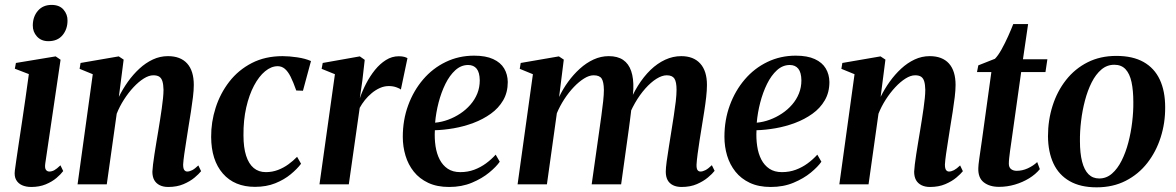

<svg xmlns="http://www.w3.org/2000/svg" viewBox="-20 -770 4914 802"><path d="M110.5 11Q89 11 72.5 3.8Q56 -3.5 47.5 -18.5Q39 -33.5 42 -57.5Q43.5 -70 47.8 -99.2Q52 -128.5 58.2 -169.8Q64.5 -211 71.8 -259.8Q79 -308.5 86.5 -360Q94 -411.5 100.5 -460.5L42 -483L46.5 -507L212.5 -534.5L233 -520.5L169 -86.5Q166.5 -68 171.8 -60.8Q177 -53.5 186 -53.5Q196.5 -53.5 206.8 -59Q217 -64.5 232.5 -79.5L244 -55.5Q234 -42 215.8 -26.5Q197.5 -11 171 0Q144.5 11 110.5 11ZM182 -598Q152 -598 134.2 -617.8Q116.5 -637.5 117 -664.5Q117.5 -701 138.5 -725.2Q159.5 -749.5 195.5 -749.5Q228.5 -749.5 245.5 -729.5Q262.5 -709.5 262 -684Q262 -648 241.2 -623Q220.5 -598 182 -598Z M476.5 -365.5Q492.5 -398 514.2 -428.5Q536 -459 562.2 -483.2Q588.5 -507.5 618.5 -521.5Q648.5 -535.5 681.5 -535.5Q734 -535.5 761.8 -504.8Q789.5 -474 789.5 -415Q789.5 -393.5 786 -364.5Q782.5 -335.5 777.5 -303.5Q772.5 -271.5 767.5 -241.5Q763.5 -214 758.5 -183.8Q753.5 -153.5 749.8 -127Q746 -100.5 745 -83Q745 -66 749.8 -59.8Q754.5 -53.5 762 -53.5Q771.5 -53.5 782.8 -59.2Q794 -65 808.5 -79L820 -55Q811 -43.5 792.5 -28Q774 -12.5 746.5 -0.8Q719 11 682.5 11Q662 11 647 3.5Q632 -4 624.2 -18Q616.5 -32 616.5 -53Q617 -64 619.2 -83Q621.5 -102 625.2 -125.8Q629 -149.5 633 -174.5Q637 -199.5 641 -222.5Q645 -246.5 648.8 -270.8Q652.5 -295 655.8 -317.8Q659 -340.5 661 -360.2Q663 -380 663 -395Q662.5 -417 658.5 -430.2Q654.5 -443.5 645.5 -449.5Q636.5 -455.5 620.5 -455.5Q602 -455.5 580.5 -442Q559 -428.5 537.8 -405.8Q516.5 -383 498 -354.2Q479.5 -325.5 467.5 -295L426 0H304L367.5 -460L312.5 -482.5L316.5 -507L476 -534.5L496.5 -521Z M1045 10.5Q959.5 10.5 911 -45Q862.5 -100.5 862 -198Q861.5 -260 880.8 -320Q900 -380 937.8 -428.8Q975.5 -477.5 1031.5 -506.5Q1087.5 -535.5 1160.5 -535.5Q1188 -535.5 1221.8 -530.5Q1255.5 -525.5 1279 -515L1245.5 -391L1217.5 -392Q1205 -427.5 1193.8 -449.8Q1182.5 -472 1169.5 -482.8Q1156.5 -493.5 1140 -493.5Q1113 -493.5 1087.2 -472.2Q1061.5 -451 1041 -412.2Q1020.5 -373.5 1008.5 -320.8Q996.5 -268 997 -204.5Q997 -154 1008 -119.8Q1019 -85.5 1039.8 -68.2Q1060.5 -51 1090.5 -51Q1117 -51 1140.8 -60Q1164.5 -69 1184.5 -83.5Q1204.5 -98 1221 -115L1237.5 -86Q1221 -64 1194 -41.8Q1167 -19.5 1129.8 -4.5Q1092.5 10.5 1045 10.5Z M1314.5 0 1379 -460 1323.5 -482.5 1328 -507 1483 -534.5 1503.5 -520 1493.5 -432.5 1483 -359.5Q1493.5 -390.5 1509.5 -421.2Q1525.5 -452 1546.2 -477.8Q1567 -503.5 1592 -519.2Q1617 -535 1645.5 -535Q1659.5 -535 1668.5 -532.5Q1677.5 -530 1682 -527L1654.5 -396Q1650.5 -400 1636.2 -405.2Q1622 -410.5 1604 -410.5Q1585 -410.5 1567 -402.5Q1549 -394.5 1533 -381.2Q1517 -368 1504.2 -352Q1491.5 -336 1482.5 -319.5L1437 0Z M2067.5 -94.5Q2053 -73.5 2023.2 -49Q1993.5 -24.5 1951.2 -6.8Q1909 11 1856 11Q1805.5 11 1768.8 -6.2Q1732 -23.5 1708.5 -53Q1685 -82.5 1673.8 -120Q1662.5 -157.5 1662.5 -198.5Q1662.5 -269 1685 -330.2Q1707.5 -391.5 1747.5 -438.2Q1787.5 -485 1842 -511.2Q1896.5 -537.5 1960.5 -537.5Q2009 -537.5 2040 -523.2Q2071 -509 2085.8 -484.2Q2100.5 -459.5 2101 -427.5Q2101 -384 2081.8 -351Q2062.5 -318 2030 -294.8Q1997.5 -271.5 1957.5 -256.5Q1917.5 -241.5 1875.5 -234.2Q1833.5 -227 1796.5 -226Q1794.5 -191.5 1799.2 -159.8Q1804 -128 1816.5 -103.8Q1829 -79.5 1850.2 -65.2Q1871.5 -51 1902.5 -51Q1934 -51 1960.8 -61Q1987.5 -71 2010 -87.5Q2032.5 -104 2050.5 -124ZM1935.5 -498.5Q1906 -498.5 1882 -476.8Q1858 -455 1840.5 -419.5Q1823 -384 1812 -341.5Q1801 -299 1797.5 -257.5Q1825 -260 1852 -270Q1879 -280 1902.8 -295.8Q1926.5 -311.5 1945 -332.8Q1963.5 -354 1973.8 -379.5Q1984 -405 1984 -434.5Q1983.5 -467.5 1971 -483Q1958.5 -498.5 1935.5 -498.5Z M2335 -521 2315.5 -365Q2331 -398 2353 -428.2Q2375 -458.5 2402 -483Q2429 -507.5 2459.5 -521.5Q2490 -535.5 2523 -535.5Q2559.5 -535.5 2582.8 -519.8Q2606 -504 2616.5 -473.2Q2627 -442.5 2625.5 -398.5Q2625.5 -391 2624.2 -379.2Q2623 -367.5 2621.2 -353.8Q2619.5 -340 2617 -326.5L2602 -323.5Q2620 -372 2644.2 -411Q2668.5 -450 2697.2 -477.8Q2726 -505.5 2758.5 -520.5Q2791 -535.5 2825.5 -535.5Q2877 -535.5 2905 -504.5Q2933 -473.5 2933 -415Q2933 -393.5 2929.8 -364.5Q2926.5 -335.5 2921.5 -303.8Q2916.5 -272 2911.5 -241.5Q2907 -213.5 2902.2 -183.5Q2897.5 -153.5 2894 -127Q2890.5 -100.5 2889.5 -83Q2889 -66 2893.5 -59.8Q2898 -53.5 2906 -53.5Q2915.5 -53.5 2927 -59.5Q2938.5 -65.5 2953.5 -80L2965 -56.5Q2956 -44.5 2937.2 -28.8Q2918.5 -13 2891 -1Q2863.5 11 2827 11Q2806 11 2791 3.5Q2776 -4 2768.5 -18Q2761 -32 2761 -53Q2761 -67.5 2764.8 -96Q2768.5 -124.5 2774.2 -158.2Q2780 -192 2784.5 -223Q2789.5 -254.5 2794.5 -286.5Q2799.5 -318.5 2802.8 -346.8Q2806 -375 2806 -395Q2806 -428 2797 -441.8Q2788 -455.5 2765 -455.5Q2745.5 -455.5 2722.2 -441Q2699 -426.5 2675.8 -400.5Q2652.5 -374.5 2632.5 -339.8Q2612.5 -305 2598.5 -264L2619.5 -341.5Q2618 -322.5 2616 -304.2Q2614 -286 2611.5 -267.8Q2609 -249.5 2606.5 -230L2574.5 0H2451.5L2483 -222.5Q2487.5 -254.5 2492 -286.8Q2496.5 -319 2499.5 -347.2Q2502.5 -375.5 2502.5 -394.5Q2502 -428.5 2493 -442Q2484 -455.5 2459.5 -455.5Q2441 -455.5 2419.8 -442.2Q2398.5 -429 2377 -406.5Q2355.5 -384 2337 -355.5Q2318.5 -327 2306 -297L2264.5 0H2142L2206 -460L2151 -482.5L2155 -507L2314.5 -534.5Z M3411 -94.5Q3396.5 -73.5 3366.8 -49Q3337 -24.5 3294.8 -6.8Q3252.5 11 3199.5 11Q3149 11 3112.2 -6.2Q3075.5 -23.5 3052 -53Q3028.5 -82.5 3017.2 -120Q3006 -157.5 3006 -198.5Q3006 -269 3028.5 -330.2Q3051 -391.5 3091 -438.2Q3131 -485 3185.5 -511.2Q3240 -537.5 3304 -537.5Q3352.5 -537.5 3383.5 -523.2Q3414.5 -509 3429.2 -484.2Q3444 -459.5 3444.5 -427.5Q3444.5 -384 3425.2 -351Q3406 -318 3373.5 -294.8Q3341 -271.5 3301 -256.5Q3261 -241.5 3219 -234.2Q3177 -227 3140 -226Q3138 -191.5 3142.8 -159.8Q3147.5 -128 3160 -103.8Q3172.5 -79.5 3193.8 -65.2Q3215 -51 3246 -51Q3277.5 -51 3304.2 -61Q3331 -71 3353.5 -87.5Q3376 -104 3394 -124ZM3279 -498.5Q3249.5 -498.5 3225.5 -476.8Q3201.5 -455 3184 -419.5Q3166.5 -384 3155.5 -341.5Q3144.5 -299 3141 -257.5Q3168.5 -260 3195.5 -270Q3222.5 -280 3246.2 -295.8Q3270 -311.5 3288.5 -332.8Q3307 -354 3317.2 -379.5Q3327.5 -405 3327.5 -434.5Q3327 -467.5 3314.5 -483Q3302 -498.5 3279 -498.5Z M3658.5 -365.5Q3674.5 -398 3696.2 -428.5Q3718 -459 3744.2 -483.2Q3770.5 -507.5 3800.5 -521.5Q3830.5 -535.5 3863.5 -535.5Q3916 -535.5 3943.8 -504.8Q3971.5 -474 3971.5 -415Q3971.5 -393.5 3968 -364.5Q3964.5 -335.5 3959.5 -303.5Q3954.5 -271.5 3949.5 -241.5Q3945.5 -214 3940.5 -183.8Q3935.5 -153.5 3931.8 -127Q3928 -100.5 3927 -83Q3927 -66 3931.8 -59.8Q3936.5 -53.5 3944 -53.5Q3953.5 -53.5 3964.8 -59.2Q3976 -65 3990.5 -79L4002 -55Q3993 -43.5 3974.5 -28Q3956 -12.5 3928.5 -0.8Q3901 11 3864.5 11Q3844 11 3829 3.5Q3814 -4 3806.2 -18Q3798.5 -32 3798.5 -53Q3799 -64 3801.2 -83Q3803.5 -102 3807.2 -125.8Q3811 -149.5 3815 -174.5Q3819 -199.5 3823 -222.5Q3827 -246.5 3830.8 -270.8Q3834.5 -295 3837.8 -317.8Q3841 -340.5 3843 -360.2Q3845 -380 3845 -395Q3844.5 -417 3840.5 -430.2Q3836.5 -443.5 3827.5 -449.5Q3818.5 -455.5 3802.5 -455.5Q3784 -455.5 3762.5 -442Q3741 -428.5 3719.8 -405.8Q3698.5 -383 3680 -354.2Q3661.5 -325.5 3649.5 -295L3608 0H3486L3549.5 -460L3494.5 -482.5L3498.5 -507L3658 -534.5L3678.5 -521Z M4205 -181Q4201.5 -158 4199.2 -140.5Q4197 -123 4195.5 -110Q4194 -97 4194 -86.5Q4194 -71 4203.2 -63.8Q4212.5 -56.5 4226.5 -56.5Q4250.5 -56.5 4273 -66.8Q4295.5 -77 4312.5 -93L4323.5 -63.5Q4306 -42 4278.8 -25.2Q4251.5 -8.5 4219.2 1Q4187 10.5 4153 10.5Q4113.5 10.5 4089.2 -8.5Q4065 -27.5 4066.5 -68Q4066.5 -73.5 4067.5 -83.2Q4068.5 -93 4070.5 -107Q4072.5 -121 4075.2 -140Q4078 -159 4081.5 -183.5L4121 -469H4061L4066.5 -497L4136 -524.5Q4149 -537.5 4163.5 -563.5Q4178 -589.5 4191 -618.5Q4204 -647.5 4212.5 -669.5H4274.5L4253 -522.5H4355L4347 -469H4245.5Z M4643 -536.5Q4711.5 -536.5 4756.8 -511Q4802 -485.5 4824.5 -437.5Q4847 -389.5 4847 -322Q4847.5 -256.5 4828.2 -196.2Q4809 -136 4772.2 -89Q4735.5 -42 4682.2 -14.8Q4629 12.5 4560.5 12.5Q4493 12.5 4447.8 -13.5Q4402.5 -39.5 4380.2 -87.5Q4358 -135.5 4357.5 -201Q4357.5 -268 4376.8 -328.5Q4396 -389 4433 -436Q4470 -483 4523 -509.8Q4576 -536.5 4643 -536.5ZM4634.5 -499.5Q4604 -499.5 4580.5 -479.5Q4557 -459.5 4540 -425.8Q4523 -392 4512 -350.2Q4501 -308.5 4495.8 -264.5Q4490.5 -220.5 4491 -180.5Q4491 -130 4500 -95Q4509 -60 4526.8 -42.2Q4544.5 -24.5 4571.5 -24.5Q4601.5 -24.5 4624.8 -44.8Q4648 -65 4665 -98.8Q4682 -132.5 4693 -174.2Q4704 -216 4709.2 -260Q4714.5 -304 4714 -343.5Q4714 -392 4706.5 -427Q4699 -462 4681.5 -480.8Q4664 -499.5 4634.5 -499.5Z"/></svg>

Font: Merriweather 96pt SemiBold
Style: Italic
Weight: 600
Italic angle: -7.8°
Version: Version 2.101